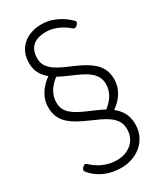

<svg xmlns="http://www.w3.org/2000/svg" viewBox="-304 -998 1273 1500"><g transform="rotate(-30 333.0 -248.0)"><path d="M324 394Q284 394 246.5 386.5Q209 379 175 364Q141 349 112.5 327.5Q84 306 63 280Q55 270 55.5 260.5Q56 251 68 239Q81 227 89.5 226.5Q98 226 113 241Q136 263 169 282.5Q202 302 242 313.5Q282 325 325 325Q362 325 395.5 314Q429 303 455 281Q481 259 496.5 227Q512 195 512 152Q512 109 493 79Q474 49 442 26Q410 3 370 -15.5Q330 -34 287.5 -52.5Q245 -71 205 -92.5Q165 -114 132.5 -142Q100 -170 81.5 -208.5Q63 -247 63 -299Q63 -344 79 -383Q95 -422 123 -454.5Q151 -487 186 -512Q151 -541 128.5 -580Q106 -619 106 -675Q106 -725 123 -764.5Q140 -804 171 -832Q202 -860 245 -875Q288 -890 339 -890Q390 -890 434 -875Q478 -860 515.5 -836Q553 -812 581 -783Q591 -775 589 -766Q587 -757 578 -747Q566 -736 556 -734Q546 -732 536 -741Q512 -763 481 -781Q450 -799 415 -810Q380 -821 340 -821Q288 -821 252 -804.5Q216 -788 198 -755.5Q180 -723 180 -675Q180 -635 198.5 -606Q217 -577 248.5 -555Q280 -533 319.5 -515Q359 -497 400.5 -479.5Q442 -462 481 -440.5Q520 -419 551.5 -391.5Q583 -364 601.5 -326Q620 -288 620 -235Q620 -191 604.5 -152.5Q589 -114 562 -82.5Q535 -51 499 -26Q539 5 563 47.5Q587 90 587 152Q587 210 565 255Q543 300 506 331Q469 362 422 378Q375 394 324 394ZM448 -60Q477 -82 499 -109Q521 -136 533 -168Q545 -200 545 -235Q545 -271 531.5 -297Q518 -323 494.5 -344Q471 -365 440.5 -381.5Q410 -398 375.5 -413Q341 -428 306 -443.5Q271 -459 238 -477Q208 -456 185 -428.5Q162 -401 149.5 -368.5Q137 -336 137 -299Q137 -265 150.5 -238.5Q164 -212 188 -192Q212 -172 242.5 -155.5Q273 -139 308 -124Q343 -109 379 -93.5Q415 -78 448 -60Z"/></g></svg>

Font: Playwrite GB S Light
Style: Regular
Weight: 300
Designer: Veronika Burian, José Scaglione
Foundry: TypeTogether
Version: Version 1.002